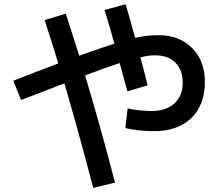

<svg xmlns="http://www.w3.org/2000/svg" viewBox="-20 -832 1040 922"><path d="M482.4 -784.2 583 -811.5Q595.7 -771.5 628.9 -650.4Q686.5 -663.1 740.2 -663.1Q840.8 -663.1 902.3 -601.6Q963.9 -540 963.9 -439.5Q963.9 -328.1 898.4 -264.6Q830.1 -201.2 718.8 -202.1Q649.4 -202.1 582 -216.8L592.8 -311.5Q651.4 -298.8 709 -298.8Q776.4 -298.8 817.4 -335Q857.4 -372.1 857.4 -434.1Q857.4 -496.1 822.3 -531.2Q788.1 -566.4 723.6 -566.4Q692.4 -566.4 654.3 -556.6Q680.7 -459 688.5 -421.9L591.8 -393.6Q582 -429.7 568.8 -477.1Q555.7 -524.4 554.7 -529.3Q471.7 -502 388.7 -469.7Q462.9 -222.7 532.2 44.9L427.7 70.3Q351.6 -219.7 289.1 -431.6Q278.3 -427.7 81.1 -351.6L43.9 -444.3Q161.1 -490.2 259.8 -527.3Q241.2 -592.8 194.3 -735.4L295.9 -766.6Q348.6 -602.5 360.4 -564.5Q469.7 -603.5 529.3 -622.1Q519.5 -660.2 482.4 -784.2Z"/></svg>

Font: RobotoJAA
Style: Medium
Weight: 500
Version: Version 2.05; 2016-11-05